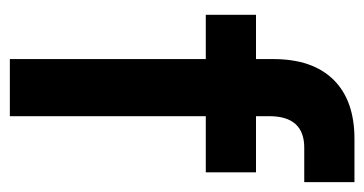

<svg xmlns="http://www.w3.org/2000/svg" viewBox="-195 -545 740 390"><g transform="rotate(90 175.0 -350.0)"><path d="M10 -500H100V-535Q100 -615 142 -657.5Q184 -700 262 -700H350V-598H280Q216 -598 216 -527V-500H330V-398H216V0H100V-398H10Z"/></g></svg>

Font: PT Root UI Web Bold
Style: Regular
Weight: 700
Designer: Vitaly Kuzmin
Foundry: ParaType Ltd.
Version: Version 1.000W